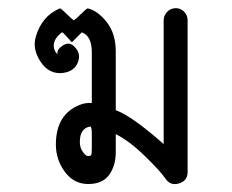

<svg xmlns="http://www.w3.org/2000/svg" viewBox="-20 -461 580 481"><path d="M210 -125Q210 -144 206 -144Q180 -140 180 -105Q180 -91 187.5 -80.5Q195 -70 200.5 -70Q206 -70 208 -72Q210 -74 210 -90ZM270 -125V-80Q270 -46 253.5 -23Q237 0 201 0Q165 0 142.5 -30.5Q120 -61 120 -99Q120 -174 179 -198Q193 -204 210 -203V-330Q210 -371 185 -380L160 -355Q156 -359 147 -369.5Q138 -380 135 -380Q117 -366 115 -351Q113 -336 124 -325Q122 -337 136.5 -346.5Q151 -356 162 -348Q183 -331 176.5 -309Q170 -287 148 -280.5Q126 -274 107 -283Q88 -292 75 -318Q62 -344 70 -370Q85 -421 130 -440Q133 -440 146 -427Q159 -414 165 -410Q171 -414 184 -427Q197 -440 200 -440Q225 -434 247.5 -405.5Q270 -377 270 -332V-185Q311 -170 390 -100V-410Q390 -422 398.5 -431Q407 -440 419.5 -440.5Q432 -441 441 -432Q450 -423 450 -410V-30Q450 -8 428.5 -1.5Q407 5 394.5 -13.5Q382 -32 343 -70Q304 -108 270 -125Z"/></svg>

Font: SOV_Station
Style: Book
Weight: 400
Version: Version 1.00